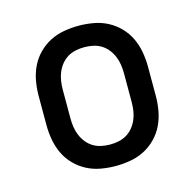

<svg xmlns="http://www.w3.org/2000/svg" viewBox="-85 -614 717 709"><g transform="rotate(-15 274.0 -260.0)"><path d="M274 8Q246 8 217.5 3Q189 -2 164 -15Q139 -28 119 -48.5Q99 -69 87 -94.5Q75 -120 70 -148Q65 -176 65 -205V-315Q65 -344 70 -372Q75 -400 87 -425.5Q99 -451 119 -471.5Q139 -492 164 -505Q189 -518 217.5 -523Q246 -528 274 -528Q302 -528 330.5 -523Q359 -518 384 -505Q409 -492 429 -471.5Q449 -451 461 -425.5Q473 -400 478 -372Q483 -344 483 -315V-205Q483 -176 478 -148Q473 -120 461 -94.5Q449 -69 429 -48.5Q409 -28 384 -15Q359 -2 330.5 3Q302 8 274 8ZM274 -74Q291 -74 307.5 -77.5Q324 -81 338 -89.5Q352 -98 362.5 -111Q373 -124 379.5 -139.5Q386 -155 388.5 -171.5Q391 -188 391 -205V-315Q391 -332 388.5 -348.5Q386 -365 379.5 -380.5Q373 -396 362.5 -409Q352 -422 338 -430.5Q324 -439 307.5 -442.5Q291 -446 274 -446Q257 -446 240.5 -442.5Q224 -439 210 -430.5Q196 -422 185.5 -409Q175 -396 168.5 -380.5Q162 -365 159.5 -348.5Q157 -332 157 -315V-205Q157 -188 159.5 -171.5Q162 -155 168.5 -139.5Q175 -124 185.5 -111Q196 -98 210 -89.5Q224 -81 240.5 -77.5Q257 -74 274 -74Z"/></g></svg>

Font: Iosevka Semi-Condensed Medium
Style: Regular
Weight: 500
Monospace: yes
Designer: Belleve Invis
Foundry: Belleve Invis
Version: Version 27.3.5